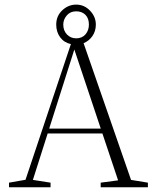

<svg xmlns="http://www.w3.org/2000/svg" viewBox="-20 -792 664 812"><path d="M18.1 0V-19.5L87.9 -31.7L279.8 -605.5Q251 -611.8 234.4 -634.3Q217.8 -656.7 217.8 -688Q217.8 -724.6 243.4 -748.5Q269 -772.5 302.2 -772.5Q336.4 -772.5 360.8 -746.8Q385.3 -721.2 385.3 -688Q385.3 -660.2 370.8 -639.4Q356.4 -618.7 333.5 -609.4L534.2 -31.2L605.5 -19.5V0H405.8V-19.5L479.5 -29.3L413.1 -227.5H181.6L119.1 -31.2L193.8 -19.5V0ZM302.2 -629.9Q327.1 -629.9 341.6 -646.7Q356 -663.6 356 -688Q356 -714.8 341.1 -729.5Q326.2 -744.1 302.2 -744.1Q277.3 -744.1 262.5 -726.8Q247.6 -709.5 247.6 -688Q247.6 -662.6 263.2 -646.2Q278.8 -629.9 302.2 -629.9ZM294.4 -582.5 188 -248H406.2Z"/></svg>

Font: Elstob ExtraLight
Style: Regular
Weight: 200
Designer: Peter S. Baker
Version: Version 1.015